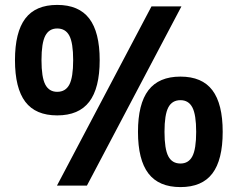

<svg xmlns="http://www.w3.org/2000/svg" viewBox="-20 -756 968 782"><path d="M212 0 597 -730H719L334 0ZM213 -286Q125 -286 83 -341.5Q41 -397 41 -511Q41 -625 83 -680.5Q125 -736 213 -736Q301 -736 343.5 -680.5Q386 -625 386 -511Q386 -397 343.5 -341.5Q301 -286 213 -286ZM213 -382Q247 -382 262.5 -411.5Q278 -441 278 -511Q278 -581 262.5 -610.5Q247 -640 213 -640Q180 -640 164.5 -610.5Q149 -581 149 -511Q149 -441 164.5 -411.5Q180 -382 213 -382ZM715 6Q627 6 584.5 -49.5Q542 -105 542 -219Q542 -333 584.5 -388.5Q627 -444 715 -444Q803 -444 845 -388.5Q887 -333 887 -219Q887 -105 845 -49.5Q803 6 715 6ZM715 -90Q748 -90 763.5 -119.5Q779 -149 779 -219Q779 -289 763.5 -318.5Q748 -348 715 -348Q681 -348 665.5 -318.5Q650 -289 650 -219Q650 -149 665.5 -119.5Q681 -90 715 -90Z"/></svg>

Font: M PLUS 2 Thin SemiBold
Style: Regular
Weight: 600
Version: Version 1.001